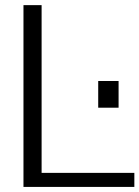

<svg xmlns="http://www.w3.org/2000/svg" viewBox="-20 -735 548 755"><path d="M72.3 0ZM366.2 -416.5H446.3V-311.5H366.2ZM508.3 0H72.3V-714.8H143.6V-55.2H508.3Z"/></svg>

Font: Pontano Sans
Style: Regular
Weight: 400
Foundry: vernon adams
Version: 1.0